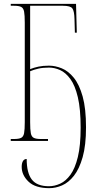

<svg xmlns="http://www.w3.org/2000/svg" viewBox="-20 -734 499 1000"><path d="M237 246Q164 246 128.5 212Q93 178 93 135Q93 116 99.5 105Q106 94 119 94Q119 167 146 201.5Q173 236 235 236Q264 236 293.5 222.5Q323 209 347 176Q371 143 385.5 83.5Q400 24 400 -69Q400 -166 385.5 -227.5Q371 -289 346.5 -322.5Q322 -356 293 -369Q264 -382 235 -382Q203 -382 179.5 -376.5Q156 -371 137 -363V-98Q137 -59 140.5 -40.5Q144 -22 156 -16Q168 -10 193 -10H230V0H36V-10H53Q78 -10 90 -16Q102 -22 105.5 -40.5Q109 -59 109 -98V-616Q109 -655 105.5 -673.5Q102 -692 90 -698Q78 -704 53 -704H36V-714H376L380 -564H370L368 -635Q367 -676 357 -690Q347 -704 308 -704H137V-374Q157 -382 180.5 -387Q204 -392 235 -392Q268 -392 302 -378Q336 -364 364.5 -329Q393 -294 410.5 -231.5Q428 -169 428 -71Q428 23 410.5 84.5Q393 146 365 181.5Q337 217 303.5 231.5Q270 246 237 246Z"/></svg>

Font: Noto Serif Display ExtraCondensed Thin
Style: Regular
Weight: 100
Width: 2
Designer: Monotype Design Team
Foundry: Monotype Imaging Inc.
Version: Version 2.009